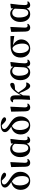

<svg xmlns="http://www.w3.org/2000/svg" viewBox="2209 -3049 855 5313"><g transform="rotate(-90 2636.5 -392.5)"><path d="M287.1 15.6Q177.7 15.6 108.4 -58.1Q39.1 -131.8 39.1 -248Q39.1 -349.6 95.7 -418.9Q153.3 -489.3 254.9 -507.8Q179.7 -557.6 147.5 -590.8Q103.5 -635.7 103.5 -683.6Q103.5 -741.2 162.1 -772.5Q213.9 -799.8 297.9 -799.8Q373 -799.8 427.7 -777.3Q487.3 -753.9 515.6 -708Q516.6 -682.6 501 -667Q485.4 -651.4 458 -651.4Q416 -651.4 373 -693.4L294.9 -770.5Q240.2 -769.5 215.8 -754.9Q188.5 -738.3 188.5 -703.1Q188.5 -669.9 226.6 -632.8Q262.7 -596.7 346.7 -543.9Q450.2 -477.5 493.2 -415Q539.1 -348.6 539.1 -257.8Q539.1 -143.6 471.7 -65.4Q400.4 15.6 287.1 15.6ZM304.7 -20.5Q360.4 -20.5 389.6 -66.4Q420.9 -113.3 420.9 -202.1Q420.9 -307.6 388.2 -372.1Q355.5 -436.5 275.4 -490.2Q216.8 -462.9 189.5 -412.1Q162.1 -361.3 162.1 -278.3Q162.1 -161.1 204.1 -89.8Q244.1 -20.5 304.7 -20.5Z M788.1 15.6Q737.3 15.6 709 -18.6Q679.7 -53.7 678.7 -121.1L669.9 -510.7L799.8 -534.2L807.6 -527.3Q788.1 -204.1 788.1 -128.9Q789.1 -55.7 840.8 -55.7Q862.3 -55.7 884.8 -65.4L895.5 -46.9Q882.8 -21.5 856.4 -3.9Q825.2 15.6 788.1 15.6Z M1164.1 15.6Q1069.3 15.6 1009.8 -54.7Q945.3 -129.9 945.3 -260.7Q945.3 -386.7 1019.5 -466.8Q1086.9 -538.1 1176.8 -538.1Q1266.6 -538.1 1317.4 -455.1L1325.2 -516.6L1439.5 -533.2L1449.2 -525.4Q1412.1 -256.8 1412.1 -141.6Q1412.1 -93.8 1425.8 -73.2Q1437.5 -55.7 1462.9 -55.7Q1488.3 -55.7 1504.9 -65.4L1515.6 -45.9Q1502.9 -18.6 1477.5 -2.9Q1448.2 15.6 1409.2 15.6Q1334 15.6 1316.4 -82Q1276.4 15.6 1164.1 15.6ZM1196.3 -37.1Q1240.2 -37.1 1269.5 -72.3Q1298.8 -108.4 1301.8 -169.9L1313.5 -413.1Q1271.5 -481.4 1197.3 -481.4Q1138.7 -481.4 1104.5 -434.6Q1068.4 -385.7 1068.4 -299.8Q1068.4 -170.9 1104.5 -101.6Q1138.7 -37.1 1196.3 -37.1Z M1820.3 15.6Q1710.9 15.6 1641.6 -58.1Q1572.3 -131.8 1572.3 -248Q1572.3 -349.6 1628.9 -418.9Q1686.5 -489.3 1788.1 -507.8Q1712.9 -557.6 1680.7 -590.8Q1636.7 -635.7 1636.7 -683.6Q1636.7 -741.2 1695.3 -772.5Q1747.1 -799.8 1831.1 -799.8Q1906.2 -799.8 1960.9 -777.3Q2020.5 -753.9 2048.8 -708Q2049.8 -682.6 2034.2 -667Q2018.6 -651.4 1991.2 -651.4Q1949.2 -651.4 1906.2 -693.4L1828.1 -770.5Q1773.4 -769.5 1749 -754.9Q1721.7 -738.3 1721.7 -703.1Q1721.7 -669.9 1759.8 -632.8Q1795.9 -596.7 1879.9 -543.9Q1983.4 -477.5 2026.4 -415Q2072.3 -348.6 2072.3 -257.8Q2072.3 -143.6 2004.9 -65.4Q1933.6 15.6 1820.3 15.6ZM1837.9 -20.5Q1893.6 -20.5 1922.9 -66.4Q1954.1 -113.3 1954.1 -202.1Q1954.1 -307.6 1921.4 -372.1Q1888.7 -436.5 1808.6 -490.2Q1750 -462.9 1722.7 -412.1Q1695.3 -361.3 1695.3 -278.3Q1695.3 -161.1 1737.3 -89.8Q1777.3 -20.5 1837.9 -20.5Z M2321.3 15.6Q2270.5 15.6 2242.2 -18.6Q2212.9 -53.7 2211.9 -121.1L2203.1 -510.7L2333 -534.2L2340.8 -527.3Q2321.3 -204.1 2321.3 -128.9Q2322.3 -55.7 2374 -55.7Q2395.5 -55.7 2418 -65.4L2428.7 -46.9Q2416 -21.5 2389.6 -3.9Q2358.4 15.6 2321.3 15.6Z M2915 15.6Q2864.3 15.6 2819.3 -56.6Q2782.2 -115.2 2712.9 -286.1Q2678.7 -233.4 2654.3 -185.5Q2648.4 -69.3 2645.5 0L2539.1 12.7L2530.3 6.8L2542 -225.6L2543 -397.5Q2543.9 -433.6 2534.2 -447.3Q2524.4 -460.9 2499 -460.9Q2479.5 -460.9 2468.8 -458L2461.9 -476.6Q2501 -534.2 2554.7 -534.2Q2655.3 -534.2 2655.3 -397.5V-237.3Q2691.4 -309.6 2740.2 -376Q2789.1 -442.4 2836.9 -482.4Q2871.1 -509.8 2899.4 -522.5Q2925.8 -534.2 2959 -538.1Q3001 -527.3 3001 -482.4Q3001 -448.2 2976.6 -430.7Q2953.1 -415 2905.3 -410.2L2815.4 -403.3Q2775.4 -365.2 2733.4 -315.4Q2738.3 -308.6 2747.1 -294.9Q2822.3 -175.8 2854.5 -141.6Q2901.4 -90.8 2955.1 -90.8Q2985.4 -90.8 3002.9 -95.7L3011.7 -81.1Q2997.1 -34.2 2969.7 -7.8Q2944.3 15.6 2915 15.6Z M3293 15.6Q3198.2 15.6 3138.7 -54.7Q3074.2 -129.9 3074.2 -260.7Q3074.2 -386.7 3148.4 -466.8Q3215.8 -538.1 3305.7 -538.1Q3395.5 -538.1 3446.3 -455.1L3454.1 -516.6L3568.4 -533.2L3578.1 -525.4Q3541 -256.8 3541 -141.6Q3541 -93.8 3554.7 -73.2Q3566.4 -55.7 3591.8 -55.7Q3617.2 -55.7 3633.8 -65.4L3644.5 -45.9Q3631.8 -18.6 3606.4 -2.9Q3577.1 15.6 3538.1 15.6Q3462.9 15.6 3445.3 -82Q3405.3 15.6 3293 15.6ZM3325.2 -37.1Q3369.1 -37.1 3398.4 -72.3Q3427.7 -108.4 3430.7 -169.9L3442.4 -413.1Q3400.4 -481.4 3326.2 -481.4Q3267.6 -481.4 3233.4 -434.6Q3197.3 -385.7 3197.3 -299.8Q3197.3 -170.9 3233.4 -101.6Q3267.6 -37.1 3325.2 -37.1Z M3949.2 15.6Q3840.8 15.6 3772.5 -55.7Q3701.2 -128.9 3701.2 -250Q3701.2 -381.8 3780.3 -452.1Q3862.3 -524.4 4023.4 -527.3L4293.9 -531.2L4297.9 -424.8L4036.1 -462.9Q4107.4 -427.7 4153.3 -369.1Q4202.1 -304.7 4202.1 -233.4Q4202.1 -128.9 4131.8 -57.6Q4058.6 15.6 3949.2 15.6ZM4086.9 -198.2Q4086.9 -292 4054.7 -370.1Q4017.6 -456.1 3957 -476.6Q3824.2 -455.1 3824.2 -273.4Q3824.2 -158.2 3868.2 -86.9Q3909.2 -20.5 3965.8 -20.5Q4022.5 -20.5 4054.7 -67.4Q4086.9 -114.3 4086.9 -198.2Z M4528.3 15.6Q4477.5 15.6 4449.2 -18.6Q4419.9 -53.7 4418.9 -121.1L4410.2 -510.7L4540 -534.2L4547.9 -527.3Q4528.3 -204.1 4528.3 -128.9Q4529.3 -55.7 4581.1 -55.7Q4602.5 -55.7 4625 -65.4L4635.7 -46.9Q4623 -21.5 4596.7 -3.9Q4565.4 15.6 4528.3 15.6Z M4904.3 15.6Q4809.6 15.6 4750 -54.7Q4685.5 -129.9 4685.5 -260.7Q4685.5 -386.7 4759.8 -466.8Q4827.1 -538.1 4917 -538.1Q5006.8 -538.1 5057.6 -455.1L5065.4 -516.6L5179.7 -533.2L5189.5 -525.4Q5152.3 -256.8 5152.3 -141.6Q5152.3 -93.8 5166 -73.2Q5177.7 -55.7 5203.1 -55.7Q5228.5 -55.7 5245.1 -65.4L5255.9 -45.9Q5243.2 -18.6 5217.8 -2.9Q5188.5 15.6 5149.4 15.6Q5074.2 15.6 5056.6 -82Q5016.6 15.6 4904.3 15.6ZM4936.5 -37.1Q4980.5 -37.1 5009.8 -72.3Q5039.1 -108.4 5042 -169.9L5053.7 -413.1Q5011.7 -481.4 4937.5 -481.4Q4878.9 -481.4 4844.7 -434.6Q4808.6 -385.7 4808.6 -299.8Q4808.6 -170.9 4844.7 -101.6Q4878.9 -37.1 4936.5 -37.1Z"/></g></svg>

Font: Bpmf GenYo Min B
Style: B
Weight: 700
Foundry: But Ko
Version: Version 1.320